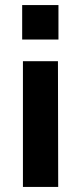

<svg xmlns="http://www.w3.org/2000/svg" viewBox="-20 -742 320 762"><path d="M212 -722V-585H68V-722ZM210 -499 211 0H71V-499Z"/></svg>

Font: XXII Aven Bold
Style: Regular
Weight: 700
Designer: Lecter Johnson
Foundry: Doubletwo Studios
Version: Version 1.001